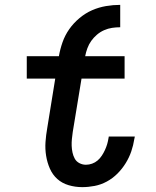

<svg xmlns="http://www.w3.org/2000/svg" viewBox="-20 -761 640 789"><path d="M318 8Q289 8 262 0Q235 -8 215.5 -25.5Q196 -43 185 -68Q174 -93 169.5 -121Q165 -149 167 -177.5Q169 -206 174 -234L207 -438H90V-530H222Q227 -559 237 -587.5Q247 -616 264.5 -641Q282 -666 306.5 -686.5Q331 -707 358.5 -719Q386 -731 415.5 -736Q445 -741 474 -741V-649Q457 -649 440.5 -646.5Q424 -644 408 -637Q392 -630 378.5 -618.5Q365 -607 355 -593Q345 -579 339 -562.5Q333 -546 330 -530H492V-438H315L279 -219Q277 -205 275.5 -190.5Q274 -176 274.5 -162Q275 -148 278 -134Q281 -120 287.5 -108.5Q294 -97 306.5 -90.5Q319 -84 333 -84Q346 -84 358.5 -88.5Q371 -93 381 -101.5Q391 -110 398.5 -121.5Q406 -133 411.5 -145Q417 -157 420.5 -169Q424 -181 426 -194Q426 -195 426.5 -196.5Q427 -198 427 -200H534Q533 -197 533 -194.5Q533 -192 532 -190Q528 -164 519.5 -139Q511 -114 496.5 -90.5Q482 -67 462.5 -47.5Q443 -28 419 -15Q395 -2 369 3Q343 8 318 8Z"/></svg>

Font: Iosevka Curly Slab SmBdExObl
Style: Regular
Weight: 600
Width: 7
Italic angle: -9°
Monospace: yes
Designer: Belleve Invis
Foundry: Belleve Invis
Version: Version 11.1.0; ttfautohint (v1.8.3)